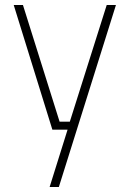

<svg xmlns="http://www.w3.org/2000/svg" viewBox="-20 -520 520 770"><path d="M35 -500H72L219 -32H260L408 -500H445L216 230H179L251 0H190Z"/></svg>

Font: TypoPRO Titillium Text
Style: 1 wt
Weight: 100
Designer: Accademia di Belle Arti di Urbino and others
Foundry: Accademia di Belle Arti di Urbino and others.
Version: Version 25.000